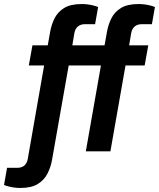

<svg xmlns="http://www.w3.org/2000/svg" viewBox="-98 -751 789 953"><path d="M3 182Q-12 182 -27 180Q-42 178 -55.5 174.5Q-69 171 -78 167L-63 82H-13Q10 82 23 70.5Q36 59 40 37L121 -426H45L63 -526H139L151 -593Q157 -628 172.5 -659.5Q188 -691 220 -711Q252 -731 308 -731Q323 -731 338 -729Q353 -727 366.5 -723.5Q380 -720 389 -716L374 -631H324Q302 -631 288.5 -619.5Q275 -608 271 -586L261 -526H421L433 -593Q439 -628 454.5 -659.5Q470 -691 502 -711Q534 -731 590 -731Q605 -731 620 -729Q635 -727 648.5 -723.5Q662 -720 671 -716L656 -631H606Q584 -631 570.5 -619.5Q557 -608 553 -586L543 -526H638L620 -426H525L450 0H328L403 -426H243L160 44Q154 78 138 110Q122 142 90 162Q58 182 3 182Z"/></svg>

Font: Archivo Variable SemiBold
Style: Italic
Weight: 600
Italic angle: -10°
Designer: Hector Gatti
Foundry: Omnibus-Type
Version: Version 2.001